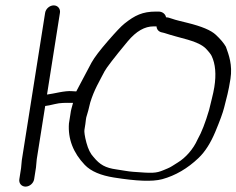

<svg xmlns="http://www.w3.org/2000/svg" viewBox="-20 -664 878 713"><path d="M576.8 -544.9 577.6 -544.6 590 -541.6C616.6 -532.8 650 -524.2 677.4 -516.6C708.4 -507.9 730.9 -496.9 743.9 -484.2C755.9 -471.7 763.4 -461.8 766.1 -455.9C779.9 -426.4 783.5 -388.2 775.9 -340.5C771.6 -313.1 762.5 -282.6 756.5 -255.7C742.7 -208.6 728.2 -171.5 714.3 -147.3L713.9 -146.6L713.6 -145.9C697.5 -109.6 669 -78 640.2 -60.5C621.4 -49.1 616.1 -44.2 602.8 -38.7L587.3 -32.2C558.4 -20.1 545.6 -20.6 474.5 -26C452.6 -27.6 438.1 -31.3 412.1 -34.9C371.3 -40.5 350.6 -52.5 327.6 -80.7L327.3 -81L327 -81.3C316.4 -92.5 307.4 -109.8 301 -133.8C294.4 -158.2 292.5 -175.2 293.5 -181.5L297 -203.5C299.5 -219.8 298.5 -223.7 302.7 -236.1C305.7 -244.7 309 -257.6 315 -283C329.5 -330.5 348.4 -360.6 368.5 -399.6C374.5 -411.2 403.6 -449.5 453.7 -509.8C486.5 -549.2 518.1 -566 550.1 -566H561.2C561.4 -557.7 566.3 -548.8 576.8 -544.9ZM568.9 -621H558.9C509.5 -621 480.9 -607.2 442.4 -576.5C429.6 -566.4 409.8 -545.2 380.5 -511.5C351.2 -477.7 331.1 -451.5 320.1 -431.9C318.8 -429.5 263.2 -324.5 263.2 -324.5C259.8 -324.5 254.7 -324.8 248.1 -325.4C220.8 -328.1 179.6 -315.7 154.6 -312.9L202.6 -616.5C205 -631.5 194.5 -644 179.5 -644C164.5 -644 150 -631.5 147.6 -616.5L61 -69.2L58.2 -39.4L51.8 1.5C49.4 16.5 59.9 29 74.9 29C89.9 29 104.4 16.5 106.8 1.5L113.6 -41.9L116.5 -72.9L147.8 -270.4C155.1 -271.1 168.4 -273.7 183.6 -277.5C204 -282.7 222.6 -282.2 251.2 -282C247.8 -269.5 242.6 -251.9 242.1 -243.9L236.1 -206L236 -205.5C231.9 -148.2 251.9 -96.6 294.8 -51.7C317.8 -27.6 354.6 -12.4 403.5 -4.7C486.3 8.4 544.5 11.4 582.5 1.4C631.6 -12.1 676.6 -38.5 717.2 -77.2C741.8 -100.6 762.2 -133.1 779.5 -174.4C796.4 -214.9 807.4 -244.6 812.4 -264.7C822.4 -304.8 828 -321.8 835.8 -370.9C844 -423.1 829.5 -460.9 819.2 -489.4L818.9 -490.2L818.5 -490.9C810.8 -504.4 798.5 -518.8 781.8 -534.5C763.4 -551.8 729 -566.1 675.9 -579.2L644.8 -586.9C634.6 -589.4 626.6 -591.7 619.4 -594.3L607 -598.2C603.6 -599.2 600.2 -599.6 596.6 -599.8C594.7 -611.3 583.8 -621 568.9 -621Z"/></svg>

Font: MewTooHand
Style: BdIta
Weight: 400
Designer: Mew Too, Robert Jablonski
Version: Version 0.77